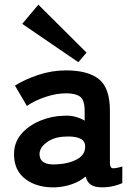

<svg xmlns="http://www.w3.org/2000/svg" viewBox="-20 -794 574 821"><path d="M219 7Q141 10 90.5 -27Q40 -64 40 -134Q40 -185 71 -221Q102 -257 151 -277.5Q200 -298 252 -299Q278 -301 301 -295Q324 -289 342 -278V-320Q342 -367 322 -381Q302 -395 263 -395Q221 -395 174.5 -379.5Q128 -364 95 -341L44 -428Q85 -454 143 -473.5Q201 -493 263 -493Q356 -493 403 -455.5Q450 -418 450 -320V-99Q450 -78 459.5 -75Q469 -72 503 -82V-11Q488 -4 465.5 1.5Q443 7 417 7Q386 7 369.5 -3.5Q353 -14 346 -39Q321 -18 288 -6.5Q255 5 219 7ZM217 -91Q273 -93 309.5 -113Q346 -133 344 -170Q343 -194 319.5 -203Q296 -212 261 -210Q212 -209 180 -185.5Q148 -162 149 -133Q151 -88 217 -91ZM315 -528 75 -692 144 -774 350 -569Z"/></svg>

Font: Zen Kaku Gothic Antique
Style: Bold
Weight: 700
Designer: Yoshimichi Ohira
Foundry: Positype
Version: Version 1.001